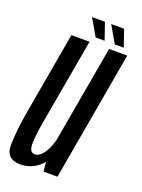

<svg xmlns="http://www.w3.org/2000/svg" viewBox="-142 -766 615 834"><g transform="rotate(20 165.0 -349.0)"><path d="M166.5 0H231L336 -598H252L159.5 -74ZM161.5 -598.5H77.5L13 -231Q-5 -129.5 -6.2 -62.2Q-7.5 5 61 5Q118.5 5 160.8 -41.2Q203 -87.5 213.5 -149.5L176 -165.5Q168.5 -121 148 -89.2Q127.5 -57.5 104.5 -57.5Q80.5 -57.5 79.5 -94.8Q78.5 -132 96.5 -230.5ZM268.5 -625H310L283 -703H223.5ZM180 -625H221.5L194.5 -703H135Z"/></g></svg>

Font: Anybody ExtraCondensed
Style: Italic
Weight: 400
Width: 2
Italic angle: -10°
Version: Version 1.113;gftools[0.9.25]